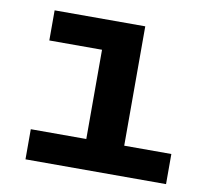

<svg xmlns="http://www.w3.org/2000/svg" viewBox="-65 -607 730 678"><g transform="rotate(10 300.0 -268.0)"><path d="M68 0V-108H267V-428H78V-536H403V-108H572V0Z"/></g></svg>

Font: Geist Mono
Style: Bold
Weight: 700
Monospace: yes
Designer: Basement.studio, Andrés Briganti, Mateo Zaragoza
Foundry: Basement.studio, Vercel, Andrés Briganti, Guido Ferreyra, Mateo Zaragoza
Version: Version 1.500; ttfautohint (v1.8.4.7-5d5b)